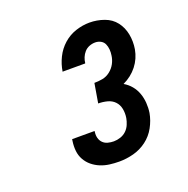

<svg xmlns="http://www.w3.org/2000/svg" viewBox="-101 -938 701 717"><g transform="rotate(-20 250.0 -580.0)"><path d="M256 -317Q236 -317 217 -319.5Q198 -322 181 -329Q164 -336 150 -347.5Q136 -359 127 -375Q118 -391 116 -410Q114 -429 117 -449L118 -456H207V-453Q205 -440 208 -428.5Q211 -417 219 -409Q227 -401 238.5 -398Q250 -395 262 -395Q275 -395 288.5 -399.5Q302 -404 312 -413.5Q322 -423 327.5 -436Q333 -449 335 -461Q338 -480 334.5 -497.5Q331 -515 319.5 -527Q308 -539 290.5 -543.5Q273 -548 255 -548L268 -625Q284 -625 300.5 -628Q317 -631 331 -642Q345 -653 353 -668Q361 -683 363 -699Q365 -711 364 -723Q363 -735 358.5 -745Q354 -755 344 -760.5Q334 -766 322 -766Q310 -766 298.5 -761.5Q287 -757 279 -748Q271 -739 266.5 -728Q262 -717 261 -706L260 -705H170L171 -706Q175 -733 188 -759.5Q201 -786 223 -805.5Q245 -825 272.5 -834Q300 -843 327 -843Q357 -843 385 -833Q413 -823 430 -801Q447 -779 452.5 -750Q458 -721 453 -691Q450 -674 443 -658Q436 -642 425 -628Q414 -614 400 -603Q386 -592 369 -584Q386 -574 398 -559.5Q410 -545 416.5 -527Q423 -509 424.5 -489Q426 -469 423 -449Q418 -421 403.5 -394.5Q389 -368 365 -350Q341 -332 312.5 -324.5Q284 -317 256 -317Z"/></g></svg>

Font: Iosevka Term Curly Oblique
Style: Bold
Weight: 700
Italic angle: -9°
Designer: Belleve Invis
Foundry: Belleve Invis
Version: Version 32.3.0